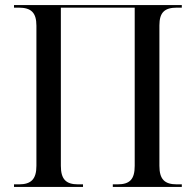

<svg xmlns="http://www.w3.org/2000/svg" viewBox="-20 -734 768 754"><path d="M35 0H306V-10H287C239 -10 219 -30 219 -83V-704H509V-83C509 -30 490 -10 441 -10H423V0H694V-10H675C626 -10 606 -30 606 -83V-634C606 -685 626 -704 675 -704H694V-714H35V-704H53C102 -704 123 -685 123 -633V-83C123 -30 102 -10 54 -10H35Z"/></svg>

Font: Noto Serif Display SemiCondensed
Style: Regular
Weight: 400
Width: 4
Designer: Monotype Design Team
Foundry: Monotype Imaging Inc.
Version: Version 2.009